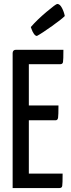

<svg xmlns="http://www.w3.org/2000/svg" viewBox="-20 -952 360 972"><path d="M270 -932Q283 -932 293.5 -912Q304 -892 308 -871Q295 -857 244 -820.5Q193 -784 167 -770Q159 -770 151.5 -781Q144 -792 140 -804L136 -815Q167 -851 215 -891.5Q263 -932 270 -932ZM285 -627H126V-418H276Q276 -369 274 -356Q272 -343 261 -343H126V-73H297Q297 -21 295 -10.5Q293 0 281 0H44V-684Q45 -700 61 -700H301Q301 -649 299 -638Q297 -627 285 -627Z"/></svg>

Font: Yanone Kaffeesatz
Style: Regular
Weight: 400
Designer: Yanone (Cyrillic: Daniel Pouzeot)
Foundry: Yanone
Version: Version 1.003;PS 001.003;hotconv 1.0.88;makeotf.lib2.5.64775